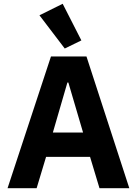

<svg xmlns="http://www.w3.org/2000/svg" viewBox="-20 -997 725 1017"><path d="M507 0 457 -166H224L174 0H20L250 -698H438L665 0ZM342 -560H337L260 -295H420ZM189 -916 312 -977 411 -783 323 -740Z"/></svg>

Font: IBM Plex Sans Devanagari
Style: Bold
Weight: 700
Designer: Mike Abbink, Paul van der Laan, Pieter van Rosmalen, Erin McLaughlin
Foundry: Bold Monday
Version: Version 1.1